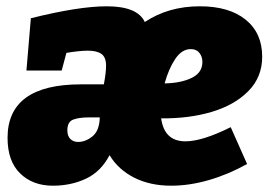

<svg xmlns="http://www.w3.org/2000/svg" viewBox="-20 -575 853 610"><path d="M492 -199Q502 -126 569 -126Q623 -126 713 -171L765 -54Q706 -21 644 -3Q582 15 524 15Q457 15 406.5 -10.5Q356 -36 328 -82Q301 -30 253.5 -7.5Q206 15 148 15Q84 15 44 -24Q4 -63 4 -137Q4 -307 237 -307H310Q317 -345 317 -366Q317 -393 302.5 -403.5Q288 -414 259 -414Q233 -414 191 -407L176 -351H64L78 -517Q230 -555 319 -555Q417 -555 440 -505Q515 -555 615 -555Q708 -555 760.5 -512.5Q813 -470 813 -395Q813 -330 769 -285.5Q725 -241 652.5 -219.5Q580 -198 492 -199ZM503 -310Q555 -311 589 -327.5Q623 -344 623 -378Q623 -395 613.5 -407Q604 -419 586 -419Q558 -419 537 -388Q516 -357 503 -310ZM297 -202H262Q231 -202 212.5 -195Q194 -188 194 -161Q194 -143 203.5 -133.5Q213 -124 228 -124Q252 -124 274 -142Q296 -160 297 -202Z"/></svg>

Font: Bitter Pro Black
Style: Italic
Weight: 900
Italic angle: -9°
Designer: Sol Matas, and Bitter project Authors
Foundry: Sol Matas
Version: Version 1.010